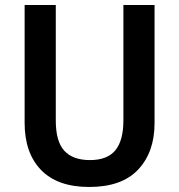

<svg xmlns="http://www.w3.org/2000/svg" viewBox="-20 -734 713 764"><path d="M595 -244Q595 -129 530 -59.5Q465 10 335 10Q209 10 143.5 -57.5Q78 -125 78 -245V-714H202V-254Q202 -171 236 -134Q270 -97 338 -97Q407 -97 439 -136Q471 -175 471 -255V-714H595Z"/></svg>

Font: Noto Sans SemiCondensed SemiBold
Style: Regular
Weight: 600
Width: 4
Designer: Monotype Design Team
Foundry: Monotype Imaging Inc.
Version: Version 2.013; ttfautohint (v1.8.4.7-5d5b)